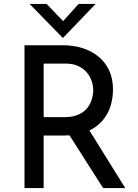

<svg xmlns="http://www.w3.org/2000/svg" viewBox="-20 -952 699 972"><path d="M296 -723Q351 -723 397.5 -708.5Q444 -694 478.5 -665.5Q513 -637 532.5 -595.5Q552 -554 552 -499Q552 -456 539.5 -415Q527 -374 498 -340.5Q469 -307 422.5 -286.5Q376 -266 308 -266H201V0H104V-723ZM306 -359Q349 -359 377.5 -372Q406 -385 422 -405.5Q438 -426 445 -450Q452 -474 452 -495Q452 -517 444.5 -540.5Q437 -564 420.5 -584Q404 -604 377.5 -617Q351 -630 313 -630H201V-359ZM425 -304 614 0H502L310 -301ZM216 -932 311 -833 283 -827 378 -932H464L299 -760H298L130 -932Z"/></svg>

Font: Josefin Sans Thin
Style: Regular
Weight: 400
Version: Version 2.000